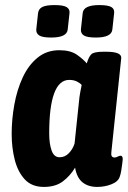

<svg xmlns="http://www.w3.org/2000/svg" viewBox="-20 -729 505 757"><path d="M153 8Q105 8 77.5 -22Q50 -52 38 -99.5Q26 -147 26 -201Q26 -258 36.5 -316.5Q47 -375 69.5 -423.5Q92 -472 128 -501.5Q164 -531 214 -531Q258 -531 283.5 -513Q309 -495 322 -479Q330 -505 340 -515Q350 -525 387 -525H399Q460 -525 458 -500L419 -129Q416 -108 432 -108Q437 -108 444 -111.5Q451 -115 455 -115Q461 -115 463 -108.5Q465 -102 462 -84Q460 -69 458 -56Q456 -43 452 -32Q446 -13 419.5 -2.5Q393 8 363 8Q328 8 305.5 -10Q283 -28 276 -68Q257 -36 228 -14Q199 8 153 8ZM215 -109Q236 -109 251.5 -125Q267 -141 274 -163L291 -325Q293 -348 296.5 -366Q300 -384 302 -394Q295 -402 282.5 -408Q270 -414 253 -414Q174 -414 174 -203Q174 -162 183.5 -135.5Q193 -109 215 -109ZM358 -581Q324 -581 311 -589Q298 -597 299 -613L306 -677Q309 -709 371 -709Q405 -709 418.5 -701.5Q432 -694 430 -677L423 -613Q420 -581 358 -581ZM182 -581Q148 -581 135 -589Q122 -597 123 -613L130 -677Q132 -694 147 -701.5Q162 -709 195 -709Q231 -709 243.5 -700.5Q256 -692 254 -677L247 -613Q244 -581 182 -581Z"/></svg>

Font: Asap Condensed
Style: Bold Italic
Weight: 700
Width: 3
Italic angle: -6°
Designer: Pablo Cosgaya
Foundry: Omnibus-Type
Version: Version 3.001; ttfautohint (v1.8.4.7-5d5b)